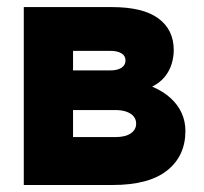

<svg xmlns="http://www.w3.org/2000/svg" viewBox="-20 -528 583 548"><path d="M188.5 -136.7V-213.9H308.9Q327.9 -213.9 341.2 -209.1Q354.5 -204.3 361.5 -195.7Q368.6 -187 368.6 -175.3Q368.6 -157.7 353.1 -147.2Q337.6 -136.7 308.9 -136.7ZM414.3 -280.8Q436.6 -292 450.1 -308.6Q463.6 -325.2 469.7 -345Q475.9 -364.7 475.9 -385.3Q475.9 -442.9 432.2 -475.3Q388.6 -507.8 298.8 -507.8H130.9H47.9V0H301.6Q405.1 0 457.1 -41.5Q509.2 -82.9 509.2 -154.3Q509.2 -181.2 498.7 -204.8Q488.2 -228.5 467.2 -247.8Q446.3 -267.1 414.3 -280.8ZM188.5 -382.8H295.1Q314.7 -382.8 326.5 -375.9Q338.2 -368.9 338.2 -355.4Q338.2 -346.5 332.9 -340.1Q327.5 -333.7 317.8 -330.4Q308.1 -327.1 295.1 -327.1H188.5Z"/></svg>

Font: Giphurs SC
Style: Regular
Weight: 400
Version: Version 0.920